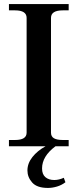

<svg xmlns="http://www.w3.org/2000/svg" viewBox="-20 -720 383 945"><path d="M231 -632V-67Q231 -48 245.5 -39.5Q260 -31 289 -31H318V0H253Q187 49 187 109Q187 138 203.5 152Q220 166 247 166Q270 166 294 155L302 177Q284 191 261 198Q238 205 216 205Q162 205 138.5 178.5Q115 152 115 119Q115 84 139.5 53Q164 22 204 0H24V-31H54Q111 -31 111 -67V-632Q111 -669 54 -669H24V-700H318V-669H289Q231 -669 231 -632Z"/></svg>

Font: Taviraj Medium
Style: Regular
Weight: 500
Designer: Katatrad Team
Foundry: CadsonDemak
Version: Version 1.030